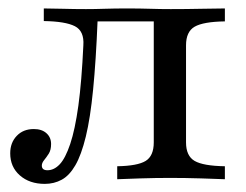

<svg xmlns="http://www.w3.org/2000/svg" viewBox="-20 -435 598 466"><path d="M88.7 11.3Q51.6 11.3 28.2 -9.3Q4.8 -29.8 4.8 -62.9Q4.8 -88.7 20.6 -105.2Q36.3 -121.8 62.1 -121.8Q81.5 -121.8 92.7 -111.7Q104 -101.6 104 -85.5Q104 -71 98.4 -62.1Q92.7 -53.2 87.1 -46.4Q81.5 -39.5 81.5 -33.1Q81.5 -21.8 95.2 -21.8Q111.3 -21.8 125 -36.3Q138.7 -50.8 150.4 -85.5Q162.1 -120.2 170.2 -178.6Q178.2 -237.1 182.3 -325Q184.7 -359.7 161.7 -371.4Q138.7 -383.1 86.3 -383.9V-414.5Q104 -414.5 132.3 -413.7Q160.5 -412.9 188.7 -412.9Q209.7 -412.9 233.9 -413.7Q258.1 -414.5 287.9 -414.5Q319.4 -414.5 344.4 -413.7Q369.4 -412.9 394.4 -412.9Q431.5 -412.9 469.4 -413.7Q507.3 -414.5 525.8 -414.5V-383.1Q473.4 -382.3 452.4 -370.2Q431.5 -358.1 431.5 -325V-89.5Q431.5 -56.5 452.4 -44.4Q473.4 -32.3 525.8 -31.5V0Q507.3 -0.8 468.5 -2Q429.8 -3.2 392.7 -3.2Q357.3 -3.2 320.2 -2Q283.1 -0.8 264.5 0V-31.5Q313.7 -32.3 333.5 -44.4Q353.2 -56.5 353.2 -89.5V-385.5L356.5 -383.1H212.1L216.9 -386.3Q212.9 -287.1 206 -217.7Q199.2 -148.4 188.3 -103.6Q177.4 -58.9 162.9 -33.9Q148.4 -8.9 129.8 1.2Q111.3 11.3 88.7 11.3Z"/></svg>

Font: Playfair 12pt
Style: Regular
Weight: 400
Designer: Claus Eggers Sørensen
Foundry: Claus Eggers Sørensen
Version: Version 2.000;gftools[0.9.28]